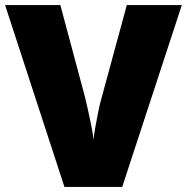

<svg xmlns="http://www.w3.org/2000/svg" viewBox="-20 -734 734 754"><path d="M694 -714 460 0H233L0 -714H217L314 -352Q319 -332 326 -300Q333 -268 339.5 -236Q346 -204 347 -184Q349 -204 354.5 -235.5Q360 -267 366.5 -298.5Q373 -330 379 -350L478 -714Z"/></svg>

Font: Noto Sans Meetei Mayek Black
Style: Regular
Weight: 900
Designer: Monotype Design Team and Neelakash Kshetrimayum
Foundry: Monotype Imaging Inc.
Version: Version 2.002; ttfautohint (v1.8.4.7-5d5b)